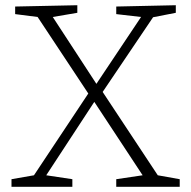

<svg xmlns="http://www.w3.org/2000/svg" viewBox="-20 -715 731 735"><path d="M373 -363 584 -44 668 -29V0H425V-29L526 -44L341 -325L157 -44L257 -29V0H24V-29L110 -44L318 -357L124 -650L38 -661V-690L276 -695V-666L182 -650L349 -394L520 -650L425 -661V-690L653 -695V-666L566 -649Z"/></svg>

Font: Bitter Pro Light
Style: Regular
Weight: 300
Designer: Sol Matas, and Bitter project Authors
Foundry: Sol Matas
Version: Version 1.010